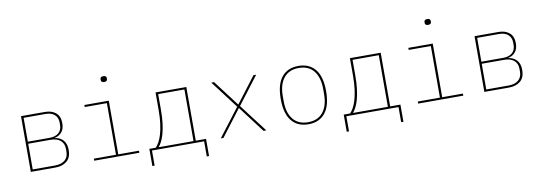

<svg xmlns="http://www.w3.org/2000/svg" viewBox="-64 -1178 4927 1751"><g transform="rotate(-10 2400.0 -302.5)"><path d="M130 -516H353Q414 -516 452 -484Q490 -452 490 -388Q490 -336 465 -306Q440 -276 400 -268V-266Q448 -259 476.5 -227Q505 -195 505 -137Q505 -68 464.5 -34Q424 0 357 0H130ZM357 -19Q417 -19 449.5 -47Q482 -75 482 -125V-151Q482 -201 449.5 -229Q417 -257 357 -257H151V-19ZM353 -276Q407 -276 437 -302.5Q467 -329 467 -375V-398Q467 -444 437 -470.5Q407 -497 353 -497H151V-276Z M932 -691Q916 -691 909.5 -697.5Q903 -704 903 -714V-722Q903 -732 909.5 -738.5Q916 -745 932 -745Q948 -745 954.5 -738.5Q961 -732 961 -722V-714Q961 -704 954.5 -697.5Q948 -691 932 -691ZM717 -19H922V-497H717V-516H943V-19H1135V0H717Z M1231 -19H1290Q1306 -35 1321.5 -62.5Q1337 -90 1349 -130.5Q1361 -171 1368.5 -226.5Q1376 -282 1376 -355V-516H1661V-19H1756V140H1735V0H1252V140H1231ZM1640 -19V-497H1397V-355Q1397 -282 1390 -226.5Q1383 -171 1371.5 -130.5Q1360 -90 1345.5 -62.5Q1331 -35 1317 -19Z M1889 0 2087 -259 1892 -516H1918L2099 -277H2101L2283 -516H2308L2113 -260L2311 0H2285L2101 -243H2099L1914 0Z M2700 12Q2600 12 2545 -55.5Q2490 -123 2490 -258Q2490 -393 2545 -460.5Q2600 -528 2700 -528Q2800 -528 2855 -460.5Q2910 -393 2910 -258Q2910 -123 2855 -55.5Q2800 12 2700 12ZM2700 -7Q2791 -7 2839 -67.5Q2887 -128 2887 -234V-282Q2887 -388 2839 -448.5Q2791 -509 2700 -509Q2609 -509 2561 -448.5Q2513 -388 2513 -282V-234Q2513 -128 2561 -67.5Q2609 -7 2700 -7Z M3031 -19H3090Q3106 -35 3121.5 -62.5Q3137 -90 3149 -130.5Q3161 -171 3168.5 -226.5Q3176 -282 3176 -355V-516H3461V-19H3556V140H3535V0H3052V140H3031ZM3440 -19V-497H3197V-355Q3197 -282 3190 -226.5Q3183 -171 3171.5 -130.5Q3160 -90 3145.5 -62.5Q3131 -35 3117 -19Z M3932 -691Q3916 -691 3909.5 -697.5Q3903 -704 3903 -714V-722Q3903 -732 3909.5 -738.5Q3916 -745 3932 -745Q3948 -745 3954.5 -738.5Q3961 -732 3961 -722V-714Q3961 -704 3954.5 -697.5Q3948 -691 3932 -691ZM3717 -19H3922V-497H3717V-516H3943V-19H4135V0H3717Z M4330 -516H4553Q4614 -516 4652 -484Q4690 -452 4690 -388Q4690 -336 4665 -306Q4640 -276 4600 -268V-266Q4648 -259 4676.5 -227Q4705 -195 4705 -137Q4705 -68 4664.5 -34Q4624 0 4557 0H4330ZM4557 -19Q4617 -19 4649.5 -47Q4682 -75 4682 -125V-151Q4682 -201 4649.5 -229Q4617 -257 4557 -257H4351V-19ZM4553 -276Q4607 -276 4637 -302.5Q4667 -329 4667 -375V-398Q4667 -444 4637 -470.5Q4607 -497 4553 -497H4351V-276Z"/></g></svg>

Font: IBM Plex Mono Thin
Style: Regular
Weight: 100
Monospace: yes
Designer: Mike Abbink, Paul van der Laan, Pieter van Rosmalen
Foundry: Bold Monday
Version: Version 2.3